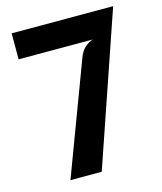

<svg xmlns="http://www.w3.org/2000/svg" viewBox="-110 -808 751 889"><g transform="rotate(-15 266.0 -363.5)"><path d="M117 0 318 -535.5Q328 -562.5 345.5 -578.8Q363 -595 385 -602.5H30V-727H516.5L267 0Z"/></g></svg>

Font: Spline Sans SemiBold
Style: Regular
Weight: 600
Designer: Eben Sorkin, Mirko Velimirovic
Foundry: Sorkin Type
Version: Version 1.000; ttfautohint (v1.8.3)